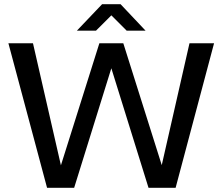

<svg xmlns="http://www.w3.org/2000/svg" viewBox="-20 -894 1059 914"><path d="M204 0 20 -688H137L270 -107L453 -688H567L750 -108L882 -688H999L816 0H687L510 -569L333 0ZM466 -874 346 -748H437L510 -821L583 -748H673L554 -874Z"/></svg>

Font: Roundo Medium
Style: Regular
Weight: 500
Designer: Namrata Goyal (Gurmukhi), Shiva Nallaperumal (Latin)
Foundry: Indian Type Foundry
Version: Version 1.000;PS 1.0;hotconv 1.0.88;makeotf.lib2.5.647800